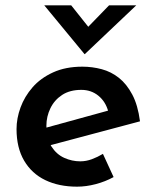

<svg xmlns="http://www.w3.org/2000/svg" viewBox="-20 -690 545 720"><path d="M281 -85Q303 -85 324.5 -93Q346 -101 366 -113L406 -26Q375 -9 339 0.5Q303 10 269 10Q201 10 150 -14.5Q99 -39 70.5 -87.5Q42 -136 42 -206Q42 -246 57 -287Q72 -328 102 -362.5Q132 -397 179 -418.5Q226 -440 289 -440Q326 -440 361.5 -430.5Q397 -421 426 -398Q455 -375 476 -335.5Q497 -296 505 -235L152 -141L134 -206L425 -286L386 -272Q376 -309 349 -331Q322 -353 285 -353Q242 -353 213 -334Q184 -315 169 -284Q154 -253 154 -219Q154 -170 173 -140.5Q192 -111 221 -98Q250 -85 281 -85ZM247 -670 321 -577 291 -569 389 -670H491L298 -487H297L146 -670Z"/></svg>

Font: Josefin Sans Thin SemiBold
Style: Italic
Weight: 600
Italic angle: -7°
Version: Version 2.000